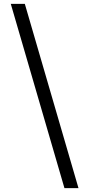

<svg xmlns="http://www.w3.org/2000/svg" viewBox="-20 -801 464 998"><path d="M388 177 109 -781H36L315 177Z"/></svg>

Font: Merriweather Sans Light
Style: Regular
Weight: 300
Designer: Eben Sorkin
Foundry: Eben Sorkin
Version: Version 2.001; ttfautohint (v1.8.3)